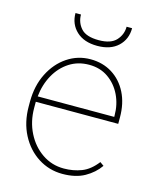

<svg xmlns="http://www.w3.org/2000/svg" viewBox="-111 -804 727 891"><g transform="rotate(15 252.0 -358.5)"><path d="M273.9 9.8Q210 9.8 157.2 -23.9Q104.5 -57.6 73.5 -116.9Q42.5 -176.3 42.5 -252.9V-274.4Q42.5 -351.6 72.5 -411.1Q102.5 -470.7 152.8 -504.4Q203.1 -538.1 264.2 -538.1Q322.8 -538.1 368.2 -509.8Q413.6 -481.4 439.2 -430.7Q464.8 -379.9 464.8 -312.5V-281.7H68.8Q68.8 -278.3 68.8 -274.4V-252.9Q68.8 -187 95.9 -133.3Q123 -79.6 169.4 -47.9Q215.8 -16.1 273.9 -16.1Q319.3 -16.1 358.6 -31.2Q397.9 -46.4 430.7 -88.9L449.2 -75.7Q422.9 -38.1 380.1 -14.2Q337.4 9.8 273.9 9.8ZM264.2 -511.7Q210.9 -511.7 169.4 -484.9Q127.9 -458 102.3 -411.9Q76.7 -365.7 70.8 -308.1H438.5V-314.5Q438.5 -367.7 417 -412.4Q395.5 -457 356.4 -484.4Q317.4 -511.7 264.2 -511.7ZM385.7 -727.1H412.1Q412.1 -673.8 376.2 -639.9Q340.3 -606 276.4 -606Q212.9 -606 176.5 -639.9Q140.1 -673.8 140.1 -727.1H166.5Q166.5 -688.5 191.2 -660.9Q215.8 -633.3 276.4 -633.3Q334.5 -633.3 360.1 -661.4Q385.7 -689.5 385.7 -727.1Z"/></g></svg>

Font: Vazirmatn RD UI Thin
Style: Regular
Weight: 100
Designer: Saber Rastikerdar
Foundry: Saber Rastikerdar
Version: Version 33.003